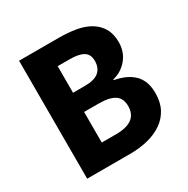

<svg xmlns="http://www.w3.org/2000/svg" viewBox="-150 -786 900 919"><g transform="rotate(-30 300.0 -326.0)"><path d="M74 0V-652H293Q344 -652 387.5 -644.5Q431 -637 463 -618Q495 -599 513.5 -568Q532 -537 532 -490Q532 -468 525.5 -446Q519 -424 505 -405Q491 -386 470 -371Q449 -356 420 -349V-345Q490 -332 526 -295Q562 -258 562 -192Q562 -142 543 -106Q524 -70 490 -46.5Q456 -23 410.5 -11.5Q365 0 312 0ZM221 -390H286Q340 -390 364 -411Q388 -432 388 -470Q388 -506 363.5 -521.5Q339 -537 287 -537H221ZM221 -115H300Q418 -115 418 -203Q418 -246 389.5 -265Q361 -284 300 -284H221Z"/></g></svg>

Font: Source Code Pro
Style: Bold
Weight: 700
Monospace: yes
Designer: Paul D. Hunt, Teo Tuominen
Foundry: Adobe Systems Incorporated
Version: Version 2.030;PS 1.000;hotconv 16.6.51;makeotf.lib2.5.65220